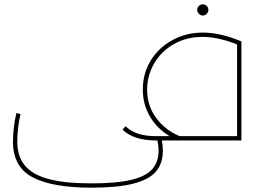

<svg xmlns="http://www.w3.org/2000/svg" viewBox="-20 -651 1179 890"><path d="M894 -605Q894 -616 902 -623.5Q910 -631 920 -631Q931 -631 938.5 -623.5Q946 -616 946 -605Q946 -595 938.5 -587Q931 -579 920 -579Q910 -579 902 -587Q894 -595 894 -605ZM1099 -459V0H730Q735 23 735 47Q735 106 703.5 143.5Q672 181 599 200Q526 219 404 219Q223 219 131.5 171Q40 123 40 5Q40 -21 44 -58Q48 -95 56 -127L75 -122Q68 -93 64 -58Q60 -23 60 5Q60 74 95.5 116.5Q131 159 206 179Q281 199 404 199Q517 199 585 183.5Q653 168 684 135Q715 102 715 47Q715 21 709 0H701Q600 0 548 -50L562 -66Q608 -20 701 -20H766Q708 -55 675 -111Q642 -167 642 -236Q642 -311 679 -371Q716 -431 780 -465.5Q844 -500 920 -500Q1002 -500 1099 -459ZM812 -20H1079V-445Q991 -480 919 -480Q845 -480 786.5 -447Q728 -414 695 -357.5Q662 -301 662 -235Q662 -162 703 -105.5Q744 -49 812 -20Z"/></svg>

Font: Montserrat-Arabic Thin
Style: Regular
Weight: 250
Designer: Mohamed Gaber
Foundry: Kief Type Foundry
Version: Version 5.008